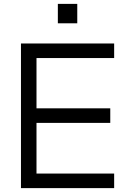

<svg xmlns="http://www.w3.org/2000/svg" viewBox="-20 -969 652 989"><path d="M88 0V-745H568V-670H168V-411H548V-336H168V-75H568V0ZM278 -849V-949H378V-849Z"/></svg>

Font: Kosmopol Plus Jakarta Sans
Style: Regular
Weight: 400
Designer: Gumpita Rahayu
Foundry: Tokotype
Version: Version 2.006